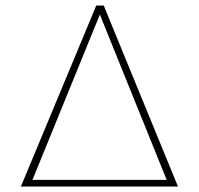

<svg xmlns="http://www.w3.org/2000/svg" viewBox="-20 -678 724 698"><path d="M357 -658 627 0H56L330 -658ZM98 -24H586L343 -625Z"/></svg>

Font: EauTestInfant Extralight
Style: Regular
Weight: 250
Designer: Christian Thalmann (Catharsis Fonts)
Version: Version 0.001;PS 000.001;hotconv 1.0.88;makeotf.lib2.5.64775